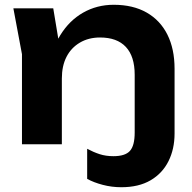

<svg xmlns="http://www.w3.org/2000/svg" viewBox="-20 -604 806 804"><path d="M36 -569H203L239 -352V0H72V-377ZM456 -584Q537 -584 594 -551.5Q651 -519 681 -459Q711 -399 711 -316V-45Q711 20 685.5 71Q660 122 610.5 151Q561 180 488 180Q448 180 410 170Q372 160 345 145V19Q371 33 397 41.5Q423 50 455 50Q504 50 524 28Q544 6 544 -49V-291Q544 -368 507 -407.5Q470 -447 399 -447Q351 -447 314.5 -425.5Q278 -404 258.5 -366Q239 -328 239 -275L184 -304Q194 -394 232 -456Q270 -518 328 -551Q386 -584 456 -584Z"/></svg>

Font: Unbounded Medium
Style: Regular
Weight: 500
Designer: Luke Prowse, Jean-Baptiste Morizot, Fátima Lázaro, Florian Runge
Foundry: NaN
Version: Version 1.700